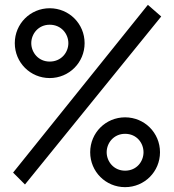

<svg xmlns="http://www.w3.org/2000/svg" viewBox="-20 -761 716 792"><path d="M83 0 645 -693 590 -741 34 -49ZM496 11C576 11 640 -53 640 -133C640 -213 576 -277 496 -277C416 -277 352 -213 352 -133C352 -53 416 11 496 11ZM572 -133C572 -95 544 -57 496 -57C449 -57 420 -95 420 -133C420 -171 449 -209 496 -209C544 -209 572 -171 572 -133ZM185 -439C265 -439 329 -503 329 -583C329 -663 265 -727 185 -727C105 -727 41 -663 41 -583C41 -503 105 -439 185 -439ZM262 -583C262 -545 233 -507 185 -507C138 -507 109 -545 109 -583C109 -621 138 -659 185 -659C233 -659 262 -621 262 -583Z"/></svg>

Font: Advent Pro
Style: Medium
Weight: 500
Designer: Andreas Kalpakidis
Foundry: Andreas Kalpakidis
Version: Version 2.002 2008